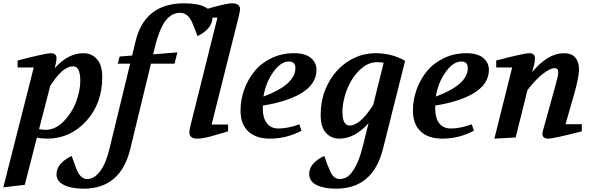

<svg xmlns="http://www.w3.org/2000/svg" viewBox="-70 -827 3575 1155"><path d="M-50 300 133 -421H36V-463Q116 -484 168.5 -495.5Q221 -507 235 -507Q270 -507 270 -477Q270 -459 264 -437L259 -416Q338 -507 433 -507Q481 -507 513 -471.5Q545 -436 545 -363Q545 -204 448.5 -98.5Q352 7 214 7Q182 7 152 1L79 285ZM165 -50Q189 -46 204 -46Q264 -46 314 -98Q364 -150 388.5 -216.5Q413 -283 413 -341Q413 -428 370 -428Q306 -428 232 -310Z M270 221Q270 156 361 111Q364 121 388 185.5Q412 250 455 250Q496 250 531.5 204Q567 158 589 66L713 -444H638L650 -487L725 -493L744 -573Q798 -807 1037 -807Q1124 -807 1166 -783.5Q1208 -760 1208 -719Q1208 -687 1183 -657.5Q1158 -628 1118 -610Q1113 -626 1087.5 -688Q1062 -750 1013 -750Q994 -750 977 -743.5Q960 -737 939 -717.5Q918 -698 898.5 -655Q879 -612 863 -548L851 -500L997 -512L980 -444H838L714 68Q656 308 433 308Q360 308 315 286Q270 264 270 221Z M1069 -32Q1069 -44 1078 -80L1238 -721H1141V-763Q1284 -807 1326 -807Q1374 -807 1374 -771Q1374 -759 1364 -719L1203 -78H1302V-37Q1247 -20 1197.5 -6.5Q1148 7 1115 7Q1069 7 1069 -32Z M1377 -162Q1377 -226 1398.5 -286.5Q1420 -347 1459.5 -396.5Q1499 -446 1561.5 -476.5Q1624 -507 1699 -507Q1766 -507 1800 -478.5Q1834 -450 1834 -407Q1834 -319 1737 -263Q1651 -214 1511 -192V-172Q1511 -118 1535 -86Q1559 -54 1606 -54Q1661 -54 1731 -79L1744 -41Q1655 7 1553 7Q1470 7 1423.5 -36.5Q1377 -80 1377 -162ZM1707 -417Q1707 -457 1668 -457Q1617 -457 1570 -388Q1528 -327 1515 -246Q1707 -318 1707 -417Z M1790 219Q1790 154 1881 111Q1897 162 1917.5 206Q1938 250 1973 250Q1988 250 2006 243.5Q2024 237 2042.5 215Q2061 193 2079.5 152.5Q2098 112 2115 43L2147 -86Q2064 7 1971 7Q1923 7 1891 -27.5Q1859 -62 1859 -137Q1859 -217 1885.5 -284.5Q1912 -352 1957 -401.5Q2002 -451 2062 -479Q2122 -507 2189 -507Q2287 -507 2367 -461L2234 68Q2174 308 1952 308Q1879 308 1834.5 286Q1790 264 1790 219ZM1990 -155Q1990 -72 2033 -72Q2097 -72 2175 -196L2238 -449Q2223 -453 2201 -453Q2152 -453 2113 -422.5Q2074 -392 2046.5 -347Q2019 -302 2004.5 -250Q1990 -198 1990 -155Z M2414 -162Q2414 -226 2435.5 -286.5Q2457 -347 2496.5 -396.5Q2536 -446 2598.5 -476.5Q2661 -507 2736 -507Q2803 -507 2837 -478.5Q2871 -450 2871 -407Q2871 -319 2774 -263Q2688 -214 2548 -192V-172Q2548 -118 2572 -86Q2596 -54 2643 -54Q2698 -54 2768 -79L2781 -41Q2692 7 2590 7Q2507 7 2460.5 -36.5Q2414 -80 2414 -162ZM2744 -417Q2744 -457 2705 -457Q2654 -457 2607 -388Q2565 -327 2552 -246Q2744 -318 2744 -417Z M2904 7 3011 -421H2915V-463Q2994 -484 3046.5 -495.5Q3099 -507 3113 -507Q3148 -507 3148 -477Q3148 -458 3143 -437L3131 -393Q3226 -507 3322 -507Q3368 -507 3390.5 -481Q3413 -455 3413 -411Q3413 -360 3380 -247L3332 -80H3430V-37Q3349 -16 3296.5 -4.5Q3244 7 3228 7Q3193 7 3193 -22Q3193 -33 3202 -62L3269 -304Q3277 -332 3282.5 -355Q3288 -378 3288 -391Q3288 -417 3267 -417Q3239 -417 3194 -381.5Q3149 -346 3103 -285L3032 0Z"/></svg>

Font: Volkhov
Style: Bold Italic
Weight: 700
Designer: Cyreal (www.cyreal.org)
Foundry: Cyreal (www.cyreal.org)
Version: Version 1.001